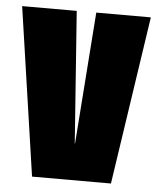

<svg xmlns="http://www.w3.org/2000/svg" viewBox="-47 -639 562 680"><g transform="rotate(5 234.0 -299.0)"><path d="M92 0H372.5L462 -598.5H268L233.5 -130H232.5L198.5 -598.5H4.5Z"/></g></svg>

Font: Anybody ExtraCondensed Black
Style: Regular
Weight: 900
Width: 2
Version: Version 1.113;gftools[0.9.25]